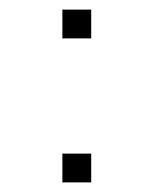

<svg xmlns="http://www.w3.org/2000/svg" viewBox="-20 -470 310 400"><path d="M170 -90H110V-150H170ZM170 -390H110V-450H170Z"/></svg>

Font: Manrope Variable Light
Style: Regular
Weight: 200
Designer: Mikhail Sharanda
Foundry: Mikhail Sharanda
Version: Version 4.505